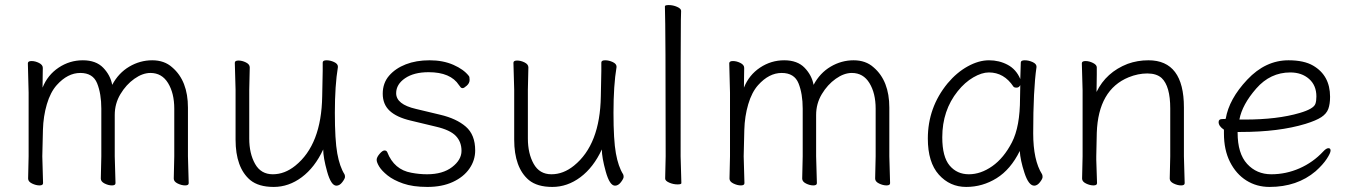

<svg xmlns="http://www.w3.org/2000/svg" viewBox="-20 -722 5331 758"><path d="M666 -17 668 -105V-293Q668 -354 643.5 -394Q619 -434 574 -434Q543 -434 510.5 -411Q478 -388 455.5 -350.5Q433 -313 433 -268V-105L436 1Q436 10 422 10Q408 10 393 2.5Q378 -5 378 -17L380 -105V-293Q380 -352 363.5 -393Q347 -434 297 -434Q247 -434 204 -386Q179 -358 165 -310.5Q151 -263 149.5 -209.5Q148 -156 147 -105L150 1Q150 10 136 10Q122 10 106.5 2.5Q91 -5 91 -17L93 -105V-356L90 -472Q90 -481 104.5 -481Q119 -481 134 -473.5Q149 -466 149 -454Q149 -442 148.5 -420.5Q148 -399 148 -376Q168 -426 211.5 -455Q255 -484 307 -484Q359 -484 387.5 -454.5Q416 -425 423 -387Q448 -434 490.5 -459Q533 -484 581 -484Q629 -484 660 -456Q722 -403 722 -297V-105L725 1Q725 10 711 10Q697 10 681.5 2.5Q666 -5 666 -17Z M966 -456 964 -368V-175Q964 -116 987 -75Q1010 -34 1057 -34Q1104 -34 1146 -68Q1249 -151 1252 -342Q1254 -418 1254 -442V-475Q1254 -484 1269 -484Q1284 -484 1299 -477Q1314 -470 1314 -459V-457Q1302 -385 1302 -277Q1302 -169 1311.5 -116.5Q1321 -64 1340 -34Q1342 -30 1342 -23.5Q1342 -17 1331.5 -3Q1321 11 1308 11Q1287 11 1271.5 -44.5Q1256 -100 1256 -132Q1223 -61 1171.5 -22.5Q1120 16 1060.5 16Q1001 16 968 -11Q910 -60 910 -171V-368L907 -474Q907 -483 921.5 -483Q936 -483 951 -475.5Q966 -468 966 -456Z M1601 -246Q1546 -259 1518.5 -284.5Q1491 -310 1491 -352Q1491 -394 1516 -423Q1541 -452 1582 -468Q1623 -484 1676 -484Q1729 -484 1770 -466Q1811 -448 1831 -422Q1834 -419 1834 -406.5Q1834 -394 1823 -384Q1812 -374 1806.5 -374Q1801 -374 1798.5 -377.5Q1796 -381 1792 -386Q1759 -437 1672 -437Q1614 -437 1579 -413Q1544 -389 1544 -354Q1544 -310 1622 -292L1718 -269Q1782 -254 1819 -222Q1856 -190 1856 -128Q1856 -89 1833 -56Q1810 -23 1767.5 -3.5Q1725 16 1667.5 16Q1610 16 1571.5 2.5Q1533 -11 1510 -29.5Q1487 -48 1477 -64.5Q1467 -81 1467 -91Q1467 -101 1478.5 -114.5Q1490 -128 1498 -128Q1506 -128 1509 -121Q1536 -52 1604 -40Q1635 -34 1666 -34Q1728 -34 1765 -62.5Q1802 -91 1802 -126.5Q1802 -162 1779.5 -185.5Q1757 -209 1701 -222Z M2066 -456 2064 -368V-175Q2064 -116 2087 -75Q2110 -34 2157 -34Q2204 -34 2246 -68Q2349 -151 2352 -342Q2354 -418 2354 -442V-475Q2354 -484 2369 -484Q2384 -484 2399 -477Q2414 -470 2414 -459V-457Q2402 -385 2402 -277Q2402 -169 2411.5 -116.5Q2421 -64 2440 -34Q2442 -30 2442 -23.5Q2442 -17 2431.5 -3Q2421 11 2408 11Q2387 11 2371.5 -44.5Q2356 -100 2356 -132Q2323 -61 2271.5 -22.5Q2220 16 2160.5 16Q2101 16 2068 -11Q2010 -60 2010 -171V-368L2007 -474Q2007 -483 2021.5 -483Q2036 -483 2051 -475.5Q2066 -468 2066 -456Z M2655 6Q2638 6 2622 -1Q2606 -8 2606 -17L2608 -105Q2608 -610 2605 -697Q2605 -702 2620 -702Q2637 -702 2653 -695Q2669 -688 2669 -679Q2669 -658 2668 -643Q2667 -590 2667 -105L2670 1Q2670 6 2655 6Z M3435 -17 3437 -105V-293Q3437 -354 3412.5 -394Q3388 -434 3343 -434Q3312 -434 3279.5 -411Q3247 -388 3224.5 -350.5Q3202 -313 3202 -268V-105L3205 1Q3205 10 3191 10Q3177 10 3162 2.5Q3147 -5 3147 -17L3149 -105V-293Q3149 -352 3132.5 -393Q3116 -434 3066 -434Q3016 -434 2973 -386Q2948 -358 2934 -310.5Q2920 -263 2918.5 -209.5Q2917 -156 2916 -105L2919 1Q2919 10 2905 10Q2891 10 2875.5 2.5Q2860 -5 2860 -17L2862 -105V-356L2859 -472Q2859 -481 2873.5 -481Q2888 -481 2903 -473.5Q2918 -466 2918 -454Q2918 -442 2917.5 -420.5Q2917 -399 2917 -376Q2937 -426 2980.5 -455Q3024 -484 3076 -484Q3128 -484 3156.5 -454.5Q3185 -425 3192 -387Q3217 -434 3259.5 -459Q3302 -484 3350 -484Q3398 -484 3429 -456Q3491 -403 3491 -297V-105L3494 1Q3494 10 3480 10Q3466 10 3450.5 2.5Q3435 -5 3435 -17Z M4072 -457Q4059 -368 4059 -196Q4059 -89 4094 -34Q4096 -30 4096 -23Q4096 -16 4085.5 -2.5Q4075 11 4063 11Q4041 11 4024.5 -39.5Q4008 -90 4006 -126Q3970 -53 3914.5 -18.5Q3859 16 3794.5 16Q3730 16 3686.5 -32.5Q3643 -81 3643 -175Q3643 -298 3721 -393Q3757 -436 3800.5 -460Q3844 -484 3884.5 -484Q3925 -484 3958.5 -466Q3992 -448 4008 -410Q4010 -456 4010 -475Q4010 -484 4025.5 -484Q4041 -484 4056.5 -477Q4072 -470 4072 -459ZM4008 -386Q4003 -376 3993.5 -376Q3984 -376 3981 -380Q3944 -436 3884 -436Q3856 -436 3822.5 -416.5Q3789 -397 3761 -362Q3700 -286 3700 -180Q3700 -103 3729 -68.5Q3758 -34 3805 -34Q3852 -34 3897.5 -66Q3943 -98 3975 -160Q4007 -222 4007 -334Q4007 -361 4008 -386Z M4598 -17 4600 -105V-294Q4600 -382 4566 -414Q4546 -432 4509.5 -432Q4473 -432 4436 -417Q4316 -368 4310 -198Q4309 -149 4308 -105V-91Q4308 -91 4311 1Q4311 10 4297 10Q4283 10 4267.5 2.5Q4252 -5 4252 -17L4254 -105V-365L4251 -472Q4251 -481 4265.5 -481Q4280 -481 4295 -473.5Q4310 -466 4310 -456V-428Q4310 -411 4309.5 -392Q4309 -373 4309 -359Q4347 -437 4432 -470Q4471 -484 4514 -484Q4654 -484 4654 -298V-105L4657 1Q4657 10 4643 10Q4629 10 4613.5 2.5Q4598 -5 4598 -17Z M4866 -201V-198Q4866 -116 4903.5 -75Q4941 -34 4999 -34Q5057 -34 5110.5 -57.5Q5164 -81 5204 -124Q5216 -137 5224.5 -137Q5233 -137 5233 -127.5Q5233 -118 5218 -95Q5203 -72 5174 -46Q5101 16 4992 16Q4941 16 4900.5 -9.5Q4860 -35 4836 -82.5Q4812 -130 4812 -195V-210Q4791 -224 4791 -240Q4791 -252 4805 -252Q4819 -252 4819 -253Q4832 -331 4904 -407.5Q4976 -484 5067 -484Q5128 -484 5164 -463Q5231 -424 5231 -340Q5231 -311 5224 -292Q5217 -273 5196.5 -259.5Q5176 -246 5134 -233Q5029 -201 4878 -201ZM4894 -250Q5023 -250 5111 -276Q5166 -292 5173 -312Q5177 -323 5177 -341Q5177 -385 5148 -410.5Q5119 -436 5074 -436Q4995 -436 4939.5 -372.5Q4884 -309 4873 -250Z"/></svg>

Font: ToneOZ-Pinyin-WenKai-Light
Style: Light
Weight: 300
Designer: Fontworks Inc.
Foundry: ToneOZ
Version: Version 0.240331